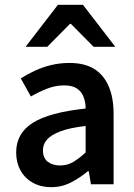

<svg xmlns="http://www.w3.org/2000/svg" viewBox="-20 -764 556 796"><path d="M192 12Q149 12 116 -6.5Q83 -25 65 -57.5Q47 -90 47 -132Q47 -211 115.5 -254.5Q184 -298 335 -314Q335 -340 326.5 -362Q318 -384 299 -397Q280 -410 246 -410Q210 -410 175.5 -396.5Q141 -383 108 -364L66 -439Q93 -456 125 -471Q157 -486 193 -494.5Q229 -503 268 -503Q330 -503 370 -478.5Q410 -454 430.5 -406.5Q451 -359 451 -291V0H357L348 -54H344Q312 -27 274 -7.5Q236 12 192 12ZM229 -78Q259 -78 283.5 -92.5Q308 -107 335 -132V-242Q269 -234 230.5 -219.5Q192 -205 175 -185.5Q158 -166 158 -141Q158 -109 178 -93.5Q198 -78 229 -78ZM86 -570 220 -744H324L458 -570H368L274 -665H270L176 -570Z"/></svg>

Font: Mada SemiBold
Style: Regular
Weight: 600
Designer: Khaled Hosny
Version: Version 1.5